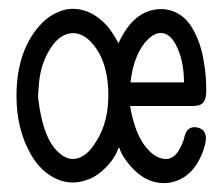

<svg xmlns="http://www.w3.org/2000/svg" viewBox="-20 -433 500 431"><path d="M246 -101Q240 -82 224 -64Q208 -46 191 -36Q148 -14 110 -30Q72 -46 49 -87Q17 -143 17 -217Q17 -324 76 -383Q99 -405 129 -412Q181 -420 223 -372Q232 -361 246 -336Q268 -385 302 -403Q326 -415 352 -412Q390 -406 411 -371Q432 -336 438 -291Q443 -265 443 -229Q443 -207 433 -200Q427 -195 411 -195H272Q283 -131 309 -101Q330 -76 353 -76Q377 -76 392 -118Q396 -136 401 -141Q410 -150 424 -146.5Q438 -143 441 -131Q445 -119 436 -94Q413 -32 361 -23Q307 -15 265 -70Q251 -89 248 -101ZM273 -248H393Q393 -299 374 -334Q361 -358 342 -359Q325 -360 305 -337Q279 -304 273 -248ZM66 -210Q75 -136 101 -102Q123 -75 146 -76Q174 -79 195 -114Q226 -161 223 -231.5Q220 -302 183 -340Q161 -362 137 -358Q112 -354 93 -324Q70 -288 67 -240Q65 -220 66 -210Z"/></svg>

Font: cwTeXFangSong
Style: Medium
Weight: 500
Version: Version 1.17